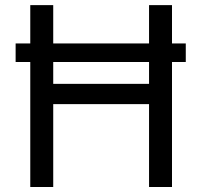

<svg xmlns="http://www.w3.org/2000/svg" viewBox="-20 -748 806 768"><path d="M723.1 -574.2V-500H42.5V-574.2ZM101.1 0V-727.5H192.9V-412.6H576.2V-727.5H668V0H576.2V-331.5H192.9V0Z"/></svg>

Font: Inter 18pt
Style: Regular
Weight: 400
Designer: Rasmus Andersson
Foundry: rsms
Version: Version 4.001;git-66647c0bb